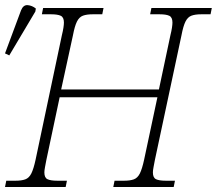

<svg xmlns="http://www.w3.org/2000/svg" viewBox="-35 -746 865 766"><path d="M-15 0 -10 -25H27Q51 -25 66 -30.5Q81 -36 90 -54Q99 -72 107 -109L212 -606Q216 -622 218 -635Q220 -648 220 -656Q220 -677 207.5 -683Q195 -689 169 -689H132L137 -714H378L373 -689H335Q311 -689 296 -683.5Q281 -678 272 -660Q263 -642 256 -605L209 -389H599L645 -606Q649 -622 651 -635Q653 -648 653 -656Q653 -677 640.5 -683Q628 -689 602 -689H564L569 -714H810L805 -689H768Q744 -689 729 -683.5Q714 -678 705 -660Q696 -642 689 -605L583 -108Q580 -92 577.5 -79Q575 -66 575 -58Q575 -37 587.5 -31Q600 -25 627 -25H663L658 0H417L422 -25H460Q484 -25 499 -30.5Q514 -36 523 -54Q532 -72 540 -109L593 -358H203L150 -108Q147 -92 144.5 -79Q142 -66 142 -58Q142 -37 154.5 -31Q167 -25 194 -25H232L227 0ZM2 -525 -15 -533 49 -705Q58 -727 75.5 -725.5Q93 -724 108 -712L106 -700Z"/></svg>

Font: Noto Serif ExtraLight
Style: Italic
Weight: 200
Italic angle: -12°
Designer: Monotype Design Team
Foundry: Monotype Imaging Inc.
Version: Version 2.014; ttfautohint (v1.8.4.7-5d5b)